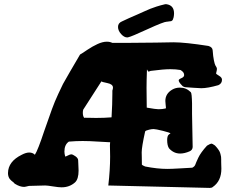

<svg xmlns="http://www.w3.org/2000/svg" viewBox="-20 -921 1110 927"><path d="M818.4 -837.9Q816.4 -831.1 814.9 -827.1Q813.5 -823.2 810.5 -821.3Q807.6 -819.3 806.2 -818.8Q804.7 -818.4 798.3 -817.9Q792 -817.4 788.1 -816.4Q787.1 -816.4 786.1 -816.4Q771.5 -816.4 692.9 -780.3Q614.3 -744.1 599.6 -741.2Q597.7 -740.2 594.7 -740.2Q579.1 -740.2 564.5 -756.8Q549.8 -773.4 549.8 -791Q549.8 -809.6 568.4 -817.4Q598.6 -832 644.5 -851.6Q655.3 -856.4 674.8 -865.2Q694.3 -874 705.1 -878.4Q715.8 -882.8 735.4 -889.2Q754.9 -895.5 776.4 -900.4Q781.2 -901.4 785.2 -900.4Q820.3 -894.5 820.3 -856.4Q820.3 -852.5 819.8 -847.7Q819.3 -842.8 818.4 -837.9ZM518.6 -354.5Q522.5 -418.9 522.5 -468.8V-483.4Q525.4 -492.2 525.4 -498Q525.4 -514.6 498 -520Q470.7 -525.4 469.7 -528.3L381.8 -391.6Q379.9 -385.7 379.9 -376Q379.9 -369.1 381.3 -363.3Q382.8 -357.4 384.8 -354.5Q386.7 -351.6 388.7 -351.6Q389.6 -351.6 389.6 -352.5Q400.4 -352.5 418 -352.1Q435.5 -351.6 443.4 -351.6Q484.4 -351.6 518.6 -354.5ZM802.7 -276.4Q802.7 -280.3 767.1 -289.1Q731.4 -297.9 721.7 -297.9Q711.9 -297.9 700.2 -294.9Q682.6 -291 680.7 -286.1Q664.1 -210.9 664.1 -185.5Q664.1 -180.7 664.6 -161.6Q665 -142.6 665 -126Q667 -123 680.7 -117.2Q739.3 -105.5 788.1 -105.5Q807.6 -105.5 847.7 -107.9Q887.7 -110.4 908.2 -111.3Q919.9 -117.2 922.9 -126Q925.8 -134.8 937.5 -159.7Q949.2 -184.6 979.5 -217.8Q996.1 -227.5 1000 -227.5Q1005.9 -227.5 1017.6 -218.8Q1025.4 -210.9 1031.2 -203.1Q1037.1 -195.3 1040 -189.5Q1043 -183.6 1044.9 -175.3Q1046.9 -167 1047.4 -163.6Q1047.9 -160.2 1047.9 -150.9Q1047.9 -141.6 1047.9 -139.6Q1047.9 -134.8 1048.3 -123.5Q1048.8 -112.3 1048.8 -106.4Q1048.8 -46.9 1007.8 -18.6Q1002.9 -13.7 993.2 -13.7L502.9 -25.4Q511.7 -100.6 511.7 -165Q511.7 -177.7 511.2 -195.3Q510.7 -212.9 510.7 -218.8Q510.7 -221.7 511.2 -227.1Q511.7 -232.4 511.7 -234.4H506.8Q497.1 -234.4 454.1 -237.3Q411.1 -240.2 378.9 -240.2Q347.7 -240.2 312.5 -237.3Q291 -222.7 291 -189.5Q291 -178.7 294.9 -165Q299.8 -166 309.1 -170.9Q318.4 -175.8 324.2 -175.8Q331.1 -175.8 344.2 -166.5Q357.4 -157.2 357.4 -146.5Q357.4 -138.7 358.4 -122.6Q359.4 -106.4 359.4 -97.7Q359.4 -55.7 341.8 -40Q315.4 -16.6 277.3 -16.6Q262.7 -16.6 235.8 -21Q209 -25.4 199.2 -25.4H195.3Q122.1 -23.4 120.1 -23.4Q100.6 -18.6 96.7 -18.6Q76.2 -18.6 52.7 -33.2Q46.9 -37.1 45.9 -40L42 -43Q38.1 -45.9 34.7 -48.8Q31.2 -51.8 27.3 -56.6Q23.4 -61.5 21 -68.8Q18.6 -76.2 18.6 -84V-85.9Q19.5 -141.6 85 -173.8Q105.5 -184.6 121.1 -184.6Q137.7 -184.6 148.4 -173.8Q163.1 -196.3 193.4 -288.1Q217.8 -358.4 231 -394.5Q244.1 -430.7 261.7 -468.3Q279.3 -505.9 284.2 -515.6Q289.1 -525.4 317.9 -574.7Q346.7 -624 363.3 -652.3Q366.2 -659.2 374 -662.1Q378.9 -665 402.8 -681.2Q426.8 -697.3 451.2 -708.5Q475.6 -719.7 496.1 -719.7Q510.7 -719.7 522.5 -713.9H582Q658.2 -713.9 731.9 -715.3Q805.7 -716.8 817.4 -716.8Q873 -716.8 986.3 -699.2Q1005.9 -693.4 1006.8 -677.7Q1008.8 -648.4 1012.7 -629.9Q1016.6 -611.3 1019.5 -606Q1022.5 -600.6 1024.9 -596.7Q1027.3 -592.8 1027.3 -587.9Q1027.3 -582 1023.4 -567.4V-566.4Q1023.4 -563.5 1037.6 -555.2Q1051.8 -546.9 1051.8 -536.1Q1051.8 -517.6 1034.2 -509.8Q982.4 -495.1 952.1 -495.1Q941.4 -495.1 915.5 -497.1Q889.6 -499 875 -500Q863.3 -502 858.4 -508.8Q842.8 -524.4 842.8 -533.2Q842.8 -538.1 855.5 -543.5Q868.2 -548.8 869.1 -557.6Q870.1 -572.3 851.6 -583Q829.1 -586.9 802.7 -586.9Q769.5 -586.9 710.9 -579.1Q707 -579.1 702.1 -576.7Q697.3 -574.2 695.3 -576.2Q693.4 -578.1 689.5 -585.9Q687.5 -529.3 687.5 -497.1Q687.5 -459 688.5 -401.4Q732.4 -393.6 745.1 -393.6Q763.7 -393.6 780.3 -397.5Q781.2 -398.4 781.2 -401.4Q781.2 -403.3 779.8 -414.6Q778.3 -425.8 778.3 -433.6Q778.3 -468.8 811.5 -488.3Q828.1 -498 848.6 -498Q878.9 -498 900.4 -476.6L901.4 -475.6Q906.2 -470.7 907.2 -421.9Q907.2 -409.2 907.2 -371.1Q909.2 -282.2 910.2 -210.9Q909.2 -196.3 895.5 -190.4Q871.1 -179.7 849.6 -179.7Q818.4 -179.7 795.9 -205.1Q787.1 -218.8 787.1 -245.1Q787.1 -252.9 788.6 -259.3Q790 -265.6 792.5 -268.6Q794.9 -271.5 796.9 -272.9Q798.8 -274.4 800.8 -275.4H802.7Z"/></svg>

Font: Essays1743
Style: Bold
Weight: 700
Designer: Based on the typeface in a 1743 English translation of the essays of Montaigne.  PostScript/TrueType font designed by Jo
Version: Version 002.100